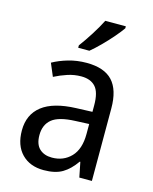

<svg xmlns="http://www.w3.org/2000/svg" viewBox="-116 -936 741 930"><g transform="rotate(15 254.0 -471.0)"><path d="M261 -639Q350 -639 391.5 -594Q433 -549 433 -457V-93H370L355 -168H352Q322 -125 286.5 -104Q251 -83 193 -83Q124 -83 83 -125Q42 -167 42 -242Q42 -322 98.5 -366Q155 -410 269 -414L349 -417V-450Q349 -515 324.5 -542Q300 -569 253 -569Q218 -569 184.5 -558Q151 -547 120 -531L93 -595Q127 -614 170 -626.5Q213 -639 261 -639ZM281 -353Q198 -350 164 -322Q130 -294 130 -242Q130 -196 153.5 -174Q177 -152 216 -152Q274 -152 311.5 -191Q349 -230 349 -306V-356ZM398 -849Q385 -830 360.5 -801.5Q336 -773 308 -745Q280 -717 258 -699H202V-711Q226 -743 252 -784Q278 -825 295 -859H398Z"/></g></svg>

Font: Noto Sans Kannada UI SemiCondensed
Style: Regular
Weight: 400
Width: 4
Designer: Jelle Bosma - Monotype Design Team
Foundry: Monotype Imaging Inc.
Version: Version 2.005; ttfautohint (v1.8.4.7-5d5b)